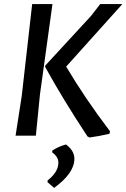

<svg xmlns="http://www.w3.org/2000/svg" viewBox="-20 -662 617 937"><path d="M577 -642 303 -337Q392 -186 517 -21L514 -9Q462 3 417 9L407 4Q285 -181 200 -336L201 -342L424 -584L469 -642ZM236 -642 175 -201 155 0H56L86 -193L137 -642ZM302 43Q343 73 343 113Q343 183 244 255L212 227V219Q265 177 265 132Q265 103 235 82V73Q265 53 302 43Z"/></svg>

Font: Alegreya Sans Medium
Style: Italic
Weight: 500
Italic angle: -7°
Designer: Juan Pablo del Peral
Foundry: Huerta Tipografica
Version: Version 2.007